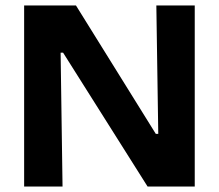

<svg xmlns="http://www.w3.org/2000/svg" viewBox="-20 -680 798 700"><path d="M68 0V-660H257L548 -192H557L550 -660H690V0H518L210 -488H201L208 0Z"/></svg>

Font: Bricolage Grotesque 18pt
Style: Bold
Weight: 700
Designer: Mathieu Triay
Foundry: Atelier Triay
Version: Version 1.000;gftools[0.9.30]